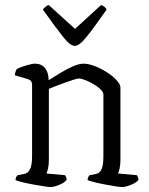

<svg xmlns="http://www.w3.org/2000/svg" viewBox="-20 -758 605 778"><path d="M185 0Q178 0 159 -3Q140 -6 117 -10Q94 -14 73.5 -19Q53 -24 43 -28Q43 -35 45.5 -40Q48 -45 51 -48L77 -53Q92 -55 101 -71Q110 -87 110 -126V-414Q110 -432 94 -437L40 -453Q41 -462 43.5 -469Q46 -476 49 -479Q63 -486 86.5 -493Q110 -500 122 -500Q148 -500 162.5 -482Q177 -464 177 -433Q198 -446 224 -462Q250 -478 275 -489Q300 -500 318 -500Q339 -500 364.5 -490Q390 -480 413.5 -465Q437 -450 452.5 -433Q468 -416 468 -403V-111Q468 -89 464.5 -74.5Q461 -60 458 -55L535 -48Q537 -45 539 -40Q541 -35 541 -29Q533 -18 510.5 -9Q488 0 475 0Q467 0 448.5 -3Q430 -6 408 -10Q386 -14 365.5 -19Q345 -24 335 -28Q335 -35 337.5 -40Q340 -45 343 -48L368 -53Q383 -55 391 -71Q399 -87 399 -126V-375Q399 -385 387 -396.5Q375 -408 358.5 -417.5Q342 -427 325.5 -433.5Q309 -440 300 -440Q293 -440 276.5 -434.5Q260 -429 240 -422Q220 -415 203 -408Q186 -401 178 -398V-111Q178 -89 174.5 -74.5Q171 -60 168 -55L244 -48Q246 -45 248 -40Q250 -35 250 -29Q242 -18 220 -9Q198 0 185 0ZM283 -572Q265 -572 236.5 -607.5Q208 -643 154 -719Q156 -723 162 -728.5Q168 -734 177 -738L284 -641L390 -738Q408 -730 412 -719Q358 -642 329.5 -607Q301 -572 283 -572Z"/></svg>

Font: Texturina 72pt Light
Style: Regular
Weight: 300
Designer: Guillermo Torres Carreño
Foundry: Omnibus-Type
Version: Version 1.002; ttfautohint (v1.8.3)